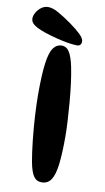

<svg xmlns="http://www.w3.org/2000/svg" viewBox="-122 -946 519 949"><g transform="rotate(10 137.0 -471.5)"><path d="M158 -42Q132 -42 117.5 -63.5Q103 -85 94 -134Q86 -179 79.5 -239.5Q73 -300 69.5 -361Q66 -422 66 -468Q66 -567 73.5 -623Q81 -679 97.5 -702Q114 -725 140 -725Q164 -725 178.5 -701.5Q193 -678 203 -630Q210 -596 216 -550.5Q222 -505 226 -456Q230 -407 232.5 -362Q235 -317 235 -285Q235 -199 228.5 -145.5Q222 -92 205.5 -67Q189 -42 158 -42ZM235 -761Q235 -752 229.5 -745.5Q224 -739 213 -739Q195 -739 167.5 -743.5Q140 -748 108.5 -756Q77 -764 47 -774Q10 -787 -8.5 -800Q-27 -813 -27 -832Q-27 -846 -18 -862Q-9 -878 6.5 -889.5Q22 -901 41 -901Q64 -901 94.5 -883.5Q125 -866 159 -842Q194 -817 214.5 -797Q235 -777 235 -761Z"/></g></svg>

Font: DynaPuff
Style: Regular
Weight: 400
Designer: Toshi Omagari, Jennifer Daniel
Foundry: Google Fonts
Version: Version 2.000